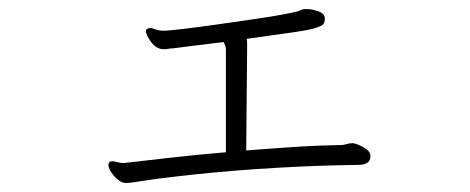

<svg xmlns="http://www.w3.org/2000/svg" viewBox="-20 -408 1040 425"><path d="M800 -62V-64Q799 -74 784.5 -82Q770 -90 762 -91H760Q753 -91 747 -89Q741 -87 736 -87Q684 -86 651.5 -84Q619 -82 591.5 -80Q564 -78 525 -75L527 -299V-312Q527 -319 526 -322Q590 -331 625.5 -336Q661 -341 676.5 -345.5Q692 -350 695.5 -354.5Q699 -359 699 -366V-367Q699 -378 684.5 -383Q670 -388 659 -388H656Q652 -388 649 -387Q646 -386 642 -384Q638 -382 609 -376.5Q580 -371 538.5 -365Q497 -359 454.5 -353Q412 -347 381.5 -343.5Q351 -340 344 -340Q331 -340 324 -343Q317 -346 312 -346Q311 -346 305 -344Q303 -342 303 -339Q303 -331 314.5 -315Q326 -299 343 -299Q348 -299 353 -300Q358 -301 363 -301Q380 -303 410.5 -307Q441 -311 475 -315Q477 -311 478.5 -307Q480 -303 480 -299V-71Q422 -66 367 -60Q312 -54 262 -48Q260 -48 257.5 -47.5Q255 -47 253 -47Q247 -47 236 -50Q233 -51 229 -51Q220 -51 220 -43Q220 -33 233 -18Q246 -3 259 -3Q263 -3 268 -3.5Q273 -4 279 -5Q335 -14 416.5 -22.5Q498 -31 591 -36.5Q684 -42 774 -43Q785 -43 792.5 -47.5Q800 -52 800 -62Z"/></svg>

Font: Klee One
Style: Regular
Weight: 400
Designer: Fontworks Inc.
Foundry: Fontworks Inc.
Version: Version 1.100